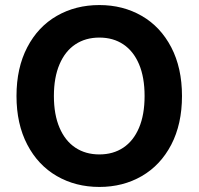

<svg xmlns="http://www.w3.org/2000/svg" viewBox="-20 -737 793 767"><path d="M377 9.8Q282.2 9.8 207 -33.7Q131.8 -77.1 88.9 -159.4Q45.9 -241.7 45.9 -353.5Q45.9 -465.8 88.9 -548.1Q131.8 -630.4 207 -673.6Q282.2 -716.8 377 -716.8Q471.2 -716.8 546.1 -673.6Q621.1 -630.4 664.1 -548.1Q707 -465.8 707 -353.5Q707 -241.2 664.1 -158.9Q621.1 -76.7 546.1 -33.4Q471.2 9.8 377 9.8ZM377 -586.9Q321.8 -586.9 281 -559.8Q240.2 -532.7 217.8 -480.2Q195.3 -427.7 195.3 -353.5Q195.3 -279.3 217.8 -226.8Q240.2 -174.3 281 -147.2Q321.8 -120.1 377 -120.1Q432.1 -120.1 472.7 -147.2Q513.2 -174.3 535.4 -226.6Q557.6 -278.8 557.6 -353.5Q557.6 -428.2 535.4 -480.5Q513.2 -532.7 472.7 -559.8Q432.1 -586.9 377 -586.9Z"/></svg>

Font: Pretendard JP
Style: Bold
Weight: 700
Designer: Base glyphs from Inter by Rasmus Andersson; Hangeul glyphs from Noto Sans CJK(Source Han Sans) by Jang Soo-young and Kan
Foundry: Kil Hyung-jin
Version: Version 1.309